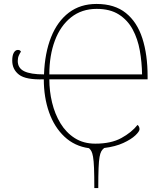

<svg xmlns="http://www.w3.org/2000/svg" viewBox="-20 -743 832 973"><path d="M458 210Q458 147 456.5 109Q455 71 451.5 51.5Q448 32 443 23Q438 14 431 8Q358 -2 306.5 -50.5Q255 -99 228.5 -174.5Q202 -250 202 -341Q111 -338 76.5 -364.5Q42 -391 42 -436Q42 -462 50 -476Q58 -490 71 -490Q78 -490 81.5 -487Q85 -484 86 -481Q81 -474 75.5 -462Q70 -450 70 -434Q70 -398 102.5 -382Q135 -366 203 -366Q207 -475 239 -555Q271 -635 329 -679Q387 -723 469 -723Q561 -723 618 -677Q675 -631 701.5 -548.5Q728 -466 728 -356V-341H230Q230 -281 244 -223Q258 -165 286.5 -118Q315 -71 359 -43Q403 -15 463 -15Q543 -15 595 -43.5Q647 -72 677 -110Q687 -102 687 -88Q687 -77 666 -57Q645 -37 605 -18.5Q565 0 508 7Q499 14 493.5 23.5Q488 33 484.5 52.5Q481 72 479.5 109.5Q478 147 478 210ZM700 -366Q699 -428 688.5 -487Q678 -546 652.5 -593.5Q627 -641 582.5 -669.5Q538 -698 470 -698Q394 -698 340 -655Q286 -612 258 -537Q230 -462 230 -366Z"/></svg>

Font: Noto Serif Thin
Style: Regular
Weight: 100
Designer: Monotype Design Team
Foundry: Monotype Imaging Inc.
Version: Version 2.015